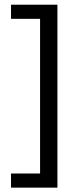

<svg xmlns="http://www.w3.org/2000/svg" viewBox="-20 -696 346 836"><path d="M230 121H28V59.5H154.5V-614H28V-675.5H230Z"/></svg>

Font: Anek Gujarati
Style: Regular
Weight: 400
Designer: Mrunmayee Ghaisas (Gujarati), Yesha Goshar (Latin)
Foundry: Ek Type
Version: Version 1.003